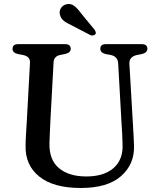

<svg xmlns="http://www.w3.org/2000/svg" viewBox="-20 -920 791 957"><path d="M586.5 -293.5 569 -604.5Q567 -638.5 532 -646L507 -650.5Q480 -657 480 -677Q480 -700 508 -700H686Q714.5 -700 714.5 -677Q714.5 -657.5 687 -650.5L663 -646Q622.5 -637 625 -601L643 -293Q644.5 -268 645.8 -244Q647 -220 648 -194.5Q651 -102 583.8 -42.5Q516.5 17 382.5 17Q246.5 17 175.8 -40Q105 -97 107.5 -194Q107.5 -215.5 109.8 -253.2Q112 -291 114 -323L129.5 -608Q131 -638.5 94.5 -646L70 -650.5Q42.5 -656.5 42.5 -676.5Q42.5 -700 71 -700H304Q332.5 -700 332.5 -676.5Q332.5 -657.5 305 -651L280 -646Q248.5 -639.5 247 -609.5L231.5 -323.5Q229.5 -287.5 228.5 -258.8Q227.5 -230 226.5 -206Q224.5 -123.5 273.8 -82Q323 -40.5 410.5 -40.5Q498 -40.5 545.8 -82.2Q593.5 -124 591 -198Q590 -231 589 -252.8Q588 -274.5 586.5 -293.5ZM385 -852.5 450.5 -773Q455 -766.5 457 -760.2Q459 -754 454.5 -748.5Q450 -744 443 -743.2Q436 -742.5 429.5 -745.5L335.5 -794.5Q312 -805 297.8 -816.5Q283.5 -828 279 -846Q274 -862 282.5 -877.5Q291 -893 310 -898.5Q332.5 -904 349.8 -890.8Q367 -877.5 385 -852.5Z"/></svg>

Font: Fraunces 9pt S050
Style: Regular
Weight: 400
Version: Version 1.000; ttfautohint (v1.8.3)